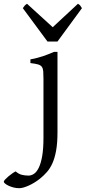

<svg xmlns="http://www.w3.org/2000/svg" viewBox="-137 -740 449 1004"><path d="M163.6 -48.3Q163.6 7.8 156.5 47.1Q149.4 86.4 137 114Q124.5 141.6 107.4 160.6Q90.3 179.7 70.8 195.3Q57.6 205.6 43 214.6Q28.3 223.6 13.7 230.2Q-1 236.8 -13.9 240.5Q-26.9 244.1 -36.1 244.1Q-51.3 244.1 -65.7 240.5Q-80.1 236.8 -91.6 231.4Q-103 226.1 -110.1 220.2Q-117.2 214.4 -117.2 210.4Q-117.2 206.1 -110.1 198.5Q-103 190.9 -93.3 182.6Q-83.5 174.3 -73 167Q-62.5 159.7 -55.2 156.2Q-39.6 169.9 -22.9 174.1Q-6.3 178.2 12.2 178.2Q26.4 178.2 40.3 169.2Q54.2 160.2 65.4 137.7Q76.7 115.2 83.5 76.7Q90.3 38.1 90.3 -21V-327.1Q90.3 -352.1 89.1 -367.2Q87.9 -382.3 81.5 -390.9Q75.2 -399.4 61.3 -403.3Q47.4 -407.2 22 -410.2V-429.7Q42.5 -433.1 58.3 -437.5Q74.2 -441.9 88.6 -446.5Q103 -451.2 116.5 -456.8Q129.9 -462.4 145.5 -468.8H163.6ZM163.6 -522.9H111.3L-17.6 -697.3Q-14.2 -702.1 -11.7 -705.6Q-9.3 -709 -7.1 -711.4Q-4.9 -713.9 -2.2 -715.8Q0.5 -717.8 4.4 -720.2L138.7 -597.7L270.5 -720.2Q278.8 -715.8 282.2 -711.4Q285.6 -707 291.5 -697.3Z"/></svg>

Font: Gentium Plus Am
Style: Regular
Weight: 400
Designer: J. Victor Gaultney, Annie Olsen, Iska Routamaa, Becca Hirsbrunner
Foundry: SIL International
Version: Version 5.000